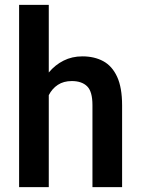

<svg xmlns="http://www.w3.org/2000/svg" viewBox="-20 -770 582 790"><path d="M318.8 -538.1Q368.2 -538.1 404.8 -518.3Q441.4 -498.5 461.9 -454.1Q482.4 -409.7 482.4 -336.4V0H360.4V-337.4Q360.4 -393.6 338.4 -415Q316.4 -436.5 275.4 -436.5Q241.7 -436.5 218 -420.9Q194.3 -405.3 180.7 -378.4V0H58.6V-750H180.7V-471.7Q206.5 -502.9 241.5 -520.5Q276.4 -538.1 318.8 -538.1Z"/></svg>

Font: Robert Sans
Style: Bold
Weight: 700
Designer: Christian Robertson (extended by Adam Twardoch)
Foundry: Google
Version: Version 12.135;April 2, 2019;FontCreator 11.5.0.2425 64-bit;